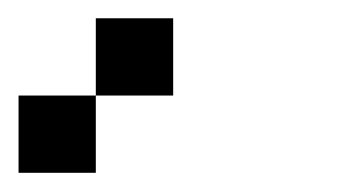

<svg xmlns="http://www.w3.org/2000/svg" viewBox="-20 -103 373 207"><path d="M0 83.3V0H83.3V83.3ZM83.3 0V-83.3H166.7V0Z"/></svg>

Font: Galmuri11 Regular
Style: Regular
Weight: 400
Designer: Minseo Lee (Quiple)
Version: Version 2.356;hotconv 1.1.0;makeotfexe 2.6.0 DEVELOPMENT